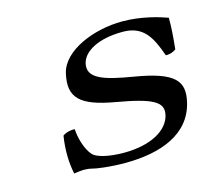

<svg xmlns="http://www.w3.org/2000/svg" viewBox="-78 -589 797 698"><g transform="rotate(-15 320.0 -240.0)"><path d="M121.2 -144C112.5 -89 114.7 -42 123.2 -1C135.7 -3 152.2 -5 158.2 -5C166.2 -5 180 -4.2 187.5 -2C204.8 3 255.2 10 311.7 10C445.7 10 560 -30.5 586.5 -145C604 -221 575.1 -259.9 423.8 -285C318.3 -302.5 254.1 -321 267 -377C277 -420 334.6 -453 426.6 -453C505.1 -453 530.8 -402 556.2 -330C572 -329 586.3 -335 595 -342C599.8 -389 602.6 -427 602 -459C570.1 -470.5 506.1 -490 435.1 -490C326.1 -490 206.8 -441 188.3 -361C167.9 -272.5 207.3 -235.4 335.2 -213C472.1 -189 509.8 -168 498.7 -120C486 -65 418.2 -27 318.2 -27C261.2 -27 217.8 -38 203.2 -53C180 -78 167.6 -128 167 -156C153.5 -158 132.3 -153 121.2 -144Z"/></g></svg>

Font: Linux Libertine Mono O
Style: Mono Oblique
Weight: 400
Italic angle: -13°
Designer: Philipp H. Poll
Foundry: Philipp H. Poll
Version: Version 5.1.7